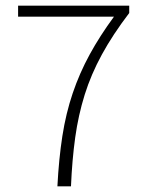

<svg xmlns="http://www.w3.org/2000/svg" viewBox="-20 -659 519 679"><path d="M183 0Q188 -97 200.5 -177.5Q213 -258 237 -329Q261 -400 297 -466Q333 -532 383 -600H44V-639H437V-613Q379 -537 340.5 -466.5Q302 -396 279.5 -324Q257 -252 246 -173Q235 -94 231 0Z"/></svg>

Font: Source Sans 3 ExtraLight Light
Style: Regular
Weight: 300
Version: Version 3.052;hotconv 1.1.0;makeotfexe 2.6.0